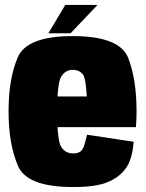

<svg xmlns="http://www.w3.org/2000/svg" viewBox="-20 -749 590 774"><path d="M274.5 5V-130.5Q244.5 -130.5 228 -155Q210.5 -178 210.5 -299.5Q210.5 -415.5 227.5 -441Q244 -467.5 273 -467.5Q303 -467.5 317.5 -444Q326 -424.5 330 -360H194V-236.5H528Q530.5 -265.5 530.5 -299.5Q530.5 -429 496.5 -516.5Q461 -603.5 272.5 -603.5Q88 -603.5 51.5 -517.5Q14.5 -431.5 14.5 -300Q14.5 -169 52 -81.5Q87.5 5 274.5 5ZM274.5 -130.5V5Q366 5 412 -14Q458 -32 485 -67.5Q512.5 -102 519 -177.5L331 -206Q324.5 -179.5 319 -161.5Q313 -144 302.5 -137Q292.5 -130.5 274.5 -130.5ZM175 -615H264.5L373 -729H243Z"/></svg>

Font: Anybody Condensed Black
Style: Regular
Weight: 900
Width: 3
Designer: Tyler Finck
Foundry: Etcetera Type Company
Version: Version 1.113;gftools[0.9.25]